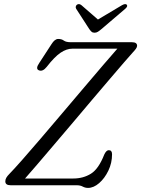

<svg xmlns="http://www.w3.org/2000/svg" viewBox="-20 -906 690 939"><path d="M355 0H32Q6 0 6 -19Q6 -28.5 11 -37Q16 -45.5 24.5 -54Q46.5 -76.5 86.8 -122Q127 -167.5 178 -227.2Q229 -287 284 -351.8Q339 -416.5 391.2 -478.2Q443.5 -540 486.2 -589.8Q529 -639.5 554 -668H334.5Q305.5 -668 276 -648Q246.5 -628 208.5 -579Q189 -554.5 170.5 -562Q152 -569 172 -598L231.5 -689.5Q247.5 -715.5 264.5 -715.5Q281.5 -715.5 292.2 -707.5Q303 -699.5 327 -699.5H625.5Q650.5 -699.5 650.5 -682Q650.5 -675.5 644.5 -667.2Q638.5 -659 628.5 -648.5Q615.5 -634.5 586.8 -601Q558 -567.5 517.8 -520.5Q477.5 -473.5 431.2 -418.8Q385 -364 337 -307.2Q289 -250.5 244.2 -198Q199.5 -145.5 162.8 -102.5Q126 -59.5 102.5 -33H338.5Q387 -33 424.8 -56.5Q462.5 -80 490 -150.5Q500 -171.5 512 -171.5Q528 -171.5 528 -151.5Q528 -109 510 -71.5Q492 -34 465 -10.5Q438 13 410.5 13Q396.5 13 384.5 6.5Q372.5 0 355 0ZM476.5 -764Q466.5 -755.5 459 -750.8Q451.5 -746 442.5 -746Q433 -746 427.8 -750.8Q422.5 -755.5 416.5 -764L352.5 -863Q349 -869 350.8 -874.8Q352.5 -880.5 357 -883.5Q367.5 -889.5 378.5 -880.5L459 -810.5L576.5 -880.5Q592.5 -889.5 599.5 -883.5Q607 -875.5 592.5 -863Z"/></svg>

Font: Fraunces 9pt Soft Light
Style: Italic
Weight: 300
Italic angle: -16°
Version: Version 1.000;[0bf87f6ff]